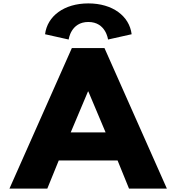

<svg xmlns="http://www.w3.org/2000/svg" viewBox="-20 -1107 1035 1127"><path d="M383.1 -875C383.1 -875 395.2 -978 498.6 -978C602 -978 614.1 -875 614.1 -875L752.7 -906C739.5 -1013 640.5 -1087 498.6 -1087C356.7 -1087 257.7 -1013 244.5 -906ZM599.8 -330H395.2L496.4 -570H498.6ZM593.2 -825H401.8L35.5 0H257.7L324.8 -165H670.2L737.3 0H959.5Z"/></svg>

Font: Hussar
Style: BdWide
Weight: 700
Foundry: Cannot Into Space Fonts
Version: Version 2.00